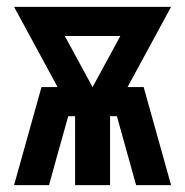

<svg xmlns="http://www.w3.org/2000/svg" viewBox="-20 -540 540 560"><path d="M21 0 101 -286H148L21 -520H479L352 -286H399L479 0H377L321 -201H301V0H199V-201H179L147 -87L123 0ZM250 -286 331 -435H169Z"/></svg>

Font: Iosevka SS18 Heavy
Style: Regular
Weight: 900
Monospace: yes
Designer: Belleve Invis
Foundry: Belleve Invis
Version: Version 25.1.1; ttfautohint (v1.8.4)